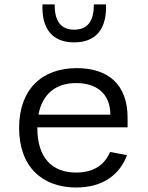

<svg xmlns="http://www.w3.org/2000/svg" viewBox="-20 -822 660 854"><path d="M65 -253.5C65 -81 167 12 319 12C435 12 512 -43 545 -132L469.5 -146C443 -83.5 390.5 -54.5 319 -54.5C211 -54.5 146 -120.5 146 -253.5V-255.5H547.5V-298.5C547.5 -444 463.5 -519 321.5 -519C165 -519 65 -423 65 -253.5ZM223 -802.5H169C164.5 -694 212.5 -633.5 310 -633.5C407.5 -633.5 455.5 -694 451.5 -802.5H397.5C397.5 -732.5 373 -690 310 -690C247 -690 223 -732.5 223 -802.5ZM151 -312C168 -402.5 226.5 -452.5 318.5 -452.5C405 -452.5 470 -410 471 -312Z"/></svg>

Font: Monaspace Neon Light
Style: Regular
Weight: 300
Designer: Riley Cran & the Lettermatic Team
Foundry: Lettermatic
Version: Version 1.200 (Monaspace Neon)